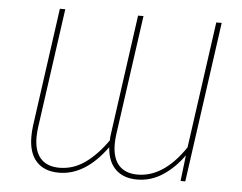

<svg xmlns="http://www.w3.org/2000/svg" viewBox="-50 -742 1023 812"><g transform="rotate(5 461.5 -335.5)"><path d="M859 -681 764 0H744L757 -110Q718 -55 668 -22.5Q618 10 560 10Q502 10 468.5 -22.5Q435 -55 431 -116Q340 10 228 10Q166 10 132.5 -26.5Q99 -63 99 -132Q99 -154 102 -178L172 -681H195L124 -173Q121 -151 121 -131Q121 -72 148.5 -41.5Q176 -11 228 -11Q287 -11 337 -46.5Q387 -82 431 -145Q431 -160 434 -178L504 -681H527L456 -173Q453 -151 453 -131Q453 -72 480.5 -41.5Q508 -11 560 -11Q671 -11 761 -144L836 -681Z"/></g></svg>

Font: FiraGO Thin
Style: Italic
Weight: 100
Italic angle: -8°
Designer: bBox Type GmbH
Foundry: bBox Type GmbH
Version: Version 1.001